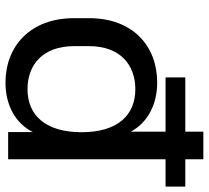

<svg xmlns="http://www.w3.org/2000/svg" viewBox="-51 -708 769 707"><g transform="rotate(90 333.5 -354.5)"><path d="M667 -579.6V-652.3H566.4V-718.8H464.8V-652.3H265.1V-579.6H464.8V-451.7C431.6 -513.7 364.3 -548.8 284.7 -548.8C148.4 -548.8 46.9 -458.5 46.9 -297.9V-242.7C46.9 -82 149.4 9.8 284.7 9.8C366.2 9.8 434.1 -26.4 466.3 -90.8V0H566.4V-579.6ZM308.1 -71.3C218.8 -71.3 149.9 -127.4 149.9 -242.7V-297.9C149.9 -412.6 218.8 -468.3 308.1 -468.3C404.3 -468.3 466.8 -403.3 466.8 -270.5C466.8 -137.2 404.3 -71.3 308.1 -71.3Z"/></g></svg>

Font: Winston
Style: Regular
Weight: 400
Designer: Vernon Adams, Kim Jin-seong, David Berlow, Cristiano Sobral
Foundry: The Winston Project Authors
Version: Version 3.004